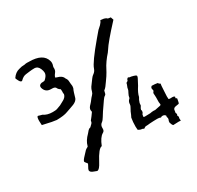

<svg xmlns="http://www.w3.org/2000/svg" viewBox="-161 -916 1157 1130"><g transform="rotate(-30 417.0 -351.0)"><path d="M192.4 28.3 189.9 27.8 173.3 21.5Q149.4 13.7 149.4 -0.5Q149.4 -5.9 160.2 -24.4Q163.6 -30.3 166 -36.1L164.6 -39.6Q151.9 -53.7 151.9 -59.1Q153.3 -65.9 163.1 -77.1L195.3 -111.8Q199.7 -116.2 213.9 -123.5L215.8 -127.9Q223.6 -159.2 254.4 -189.5Q260.7 -197.3 267.8 -205.1Q274.9 -212.9 284.7 -214.4Q286.1 -216.8 298.8 -228Q306.6 -235.4 306.6 -246.1Q307.1 -247.6 308.6 -249Q311.5 -252 323.2 -267.6Q336.4 -285.2 337.4 -287.4Q338.4 -289.6 338.4 -290.5L337.9 -293Q336.4 -297.4 336.4 -301.8Q336.4 -316.4 353.5 -332.5L362.3 -342.3Q379.9 -366.2 386.7 -372.1Q395.5 -380.4 398.4 -392.1Q402.3 -408.2 409.2 -418.5L439 -459Q447.3 -470.2 455.6 -475.6Q470.2 -485.4 476.1 -502.9Q487.3 -538.6 579.6 -647.9L612.8 -687L634.3 -706.5Q646.5 -718.8 650.9 -731.4L673.8 -728.5Q687.5 -725.1 692.9 -718.3Q695.8 -716.3 712.4 -714.8L719.2 -695.3Q626 -594.7 603 -557.1Q596.2 -545.4 577.1 -524.4Q561 -504.4 547.9 -482.9Q538.1 -464.8 528.6 -447.3Q519 -429.7 497.6 -400.4Q479 -372.1 467.3 -363.8Q462.9 -362.3 461.4 -350.3Q460 -338.4 453.6 -334Q442.9 -327.6 433.6 -313L417.5 -289.6Q394 -256.8 378.4 -230.5Q367.7 -212.4 358.4 -206.1Q344.2 -196.3 344.2 -177.2V-169.9Q344.2 -155.3 332 -148.9Q307.1 -134.8 287.6 -85Q265.1 -83.5 227.1 -10.7Q207 28.3 192.4 28.3ZM134.8 -350.6Q132.8 -350.6 129.4 -351.6L104 -355.5L43.9 -368.7Q42.5 -385.7 42.5 -397.5Q42.5 -426.3 51.3 -427.2L64 -423.3L77.1 -419.9Q101.6 -402.8 137.7 -402.8Q160.2 -402.8 167 -405.3L194.8 -415.5Q198.7 -417 215.8 -426.8Q244.1 -439.9 248 -460.9L246.6 -470.7L247.1 -481.9Q247.1 -489.3 246.1 -495.6Q231.9 -504.4 228 -515.1Q222.7 -523.4 209.5 -524.4L196.3 -524.9Q164.1 -524.9 152.8 -552.7Q149.4 -560.5 149.4 -566.9Q149.4 -581.5 169.4 -585.4L174.3 -585Q187 -585 191.2 -589.4Q195.3 -593.8 199.7 -598.1Q212.9 -612.8 212.9 -627.4Q212.9 -639.6 206.1 -655.3Q195.3 -680.2 173.8 -680.2Q155.8 -680.2 137.2 -677.7L114.3 -674.8Q94.7 -672.9 77.6 -655.8Q74.2 -651.4 70.3 -651.4Q60.5 -651.4 49.8 -676.8Q48.3 -678.2 46.9 -683.6Q46.9 -685.5 47.9 -687.5Q66.9 -714.8 93.8 -721.2Q103 -723.1 113.8 -726.1L133.8 -727.5Q142.6 -730 151.9 -730Q156.2 -730 160.2 -729.5H165Q260.3 -729.5 276.9 -669.4Q278.8 -662.6 278.8 -655.8Q278.8 -646.5 275.4 -637.7L273.4 -629.9L273.9 -623Q273.9 -606.4 265.4 -596.4Q256.8 -586.4 251.5 -572.8Q254.9 -569.3 262.2 -567.4Q294.9 -559.1 302.2 -536.1Q311 -524.9 311.5 -512.7L312.5 -498.5Q314.9 -481.4 314.9 -478Q314.9 -464.8 308.6 -454.6Q306.2 -450.2 293.5 -406.7Q287.1 -390.1 263.2 -379.9Q253.9 -376 236.3 -370.1L209.5 -360.8Q185.1 -351.1 134.8 -350.6ZM713.9 18.1Q706.5 10.7 702.1 -5.9Q702.1 -16.6 706.1 -23.4Q707.5 -25.9 707.5 -33.7L704.6 -43Q704.6 -46.9 706.1 -50.3Q700.2 -61 685.5 -61Q679.2 -61 673.8 -56.6Q665 -61 650.9 -61Q626 -61 599.1 -59.1L585.4 -57.6Q573.2 -57.6 569.6 -56.9Q565.9 -56.2 555.7 -48.8Q546.4 -54.7 536.1 -54.7Q532.7 -54.7 518.6 -62.5Q517.1 -73.2 517.1 -84.5Q517.1 -116.7 522 -143.6Q527.8 -153.8 537.1 -177.2Q538.6 -181.6 546.4 -194.3Q554.2 -207 554.2 -215.8Q554.2 -229 562 -239.7Q571.3 -247.1 571.3 -253.9Q571.3 -260.7 579.1 -275.9Q588.9 -293 588.9 -299.3Q588.9 -305.7 593.5 -315.4Q598.1 -325.2 599.6 -334.5L604 -337.4Q613.3 -341.3 613.3 -348.1Q613.3 -351.6 621.1 -357.4H626.5Q629.4 -353 642.1 -353Q674.8 -345.7 674.8 -338.9Q674.8 -332 670.4 -324.2L650.4 -286.1Q627 -250.5 622.1 -225.6Q612.8 -211.9 607.4 -193.4L606 -177.2Q594.7 -160.2 594.7 -154.8Q594.7 -152.3 595.7 -152.3L596.7 -145.5Q596.7 -136.2 590.3 -129.9Q587.4 -126.5 587.4 -121.1Q585.9 -117.2 585.9 -114.3Q585.9 -108.9 593.3 -108.9L631.3 -109.9Q643.6 -112.8 658.7 -112.8L665 -111.8L701.7 -119.1Q709.5 -120.6 709.5 -127Q709.5 -128.4 708.5 -133.8Q707.5 -139.2 707.5 -142.1Q708 -156.2 708 -172.4Q708 -186.5 707.3 -190.7Q706.5 -194.8 706.5 -197.8Q706.5 -207.5 712.9 -212.4Q714.4 -213.9 714.4 -216.3L713.9 -219.7Q711.9 -225.6 711.4 -231.4Q711.4 -239.7 719.7 -245.6Q726.6 -245.6 739.3 -244.6Q752 -243.7 757.8 -242.2Q763.7 -233.4 771.5 -230.5L769.5 -216.3Q767.1 -189 767.1 -175Q767.1 -161.1 765.6 -146.5L766.6 -128.4Q771.5 -126.5 777.8 -126.5L789.6 -127Q806.2 -127 807.6 -118.2L803.2 -114.7L803.7 -113.3L811.5 -107.4L812.5 -106Q808.1 -75.7 803.7 -74.2L780.3 -70.3Q763.7 -66.9 763.7 -49.8Q763.7 -45.4 762.7 -43.9Q761.7 -42.5 761.7 -39.6Q761.7 -36.1 763.7 -32.7Q765.6 -29.3 765.6 -27.3Q765.6 -25.9 763.9 -22.7Q762.2 -19.5 762.2 -18.6Q762.2 -18.1 764.6 -13.4Q767.1 -8.8 767.1 -7.3Q767.1 -5.9 765.9 -3.9Q764.6 -2 764.6 1.5L765.6 17.6L752 16.6Z"/></g></svg>

Font: Kurland
Style: Regular
Weight: 400
Designer: GGBot
Version: 0.22